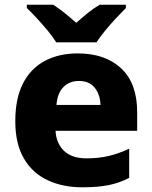

<svg xmlns="http://www.w3.org/2000/svg" viewBox="-20 -786 647 816"><path d="M310 -559Q427 -559 495 -495.5Q563 -432 563 -309V-230H216Q219 -177 252 -145Q285 -113 348 -113Q399 -113 441.5 -123Q484 -133 529 -154V-30Q489 -9 443 0.5Q397 10 329 10Q247 10 182.5 -20Q118 -50 81.5 -112.5Q45 -175 45 -271Q45 -368 78 -432Q111 -496 171 -527.5Q231 -559 310 -559ZM315 -442Q276 -442 250 -416.5Q224 -391 220 -340H407Q406 -383 383 -412.5Q360 -442 315 -442ZM219 -606Q205 -629 182.5 -656Q160 -683 136.5 -708.5Q113 -734 94 -752V-766H206Q232 -749 255 -730.5Q278 -712 304 -689Q330 -712 354 -731.5Q378 -751 404 -766H515V-752Q498 -735 474 -709.5Q450 -684 427.5 -656.5Q405 -629 390 -606Z"/></svg>

Font: Noto Sans Khmer UI ExtraBold
Style: Regular
Weight: 800
Designer: Danh Hong and the Monotype Design Team
Foundry: Monotype Imaging Inc.
Version: Version 2.002; ttfautohint (v1.8.4.7-5d5b)